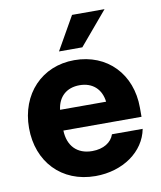

<svg xmlns="http://www.w3.org/2000/svg" viewBox="-84 -800 734 878"><g transform="rotate(-10 283.5 -360.5)"><path d="M289.1 11.7C416.5 11.7 518.6 -60.5 538.1 -163.6H395.5C383.3 -127 346.2 -103.5 293.9 -103.5C223.1 -103.5 182.1 -147.9 179.7 -218.8H542.5V-261.2C542.5 -417.5 437.5 -527.3 284.2 -527.3C133.3 -527.3 26.9 -415 26.9 -257.3C26.9 -100.6 131.3 11.7 289.1 11.7ZM222.7 -578.6H331.1L461.4 -732.9H310.5ZM181.2 -314.9C188.5 -374.5 227.5 -410.2 288.1 -410.2C348.1 -410.2 387.7 -374.5 395 -314.9Z"/></g></svg>

Font: Raveo Display
Style: Bold
Weight: 700
Designer: Jakub Foglar, Rasmus Andersson (Inter)
Foundry: Jakubfoglar.com
Version: Version 1.100;Glyphs 3.2.3 (3260)